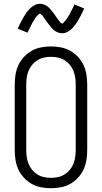

<svg xmlns="http://www.w3.org/2000/svg" viewBox="-20 -989 540 1017"><path d="M250 8Q224 8 197.5 3Q171 -2 148 -15Q125 -28 106.5 -48Q88 -68 77 -92Q66 -116 62 -142.5Q58 -169 58 -195V-540Q58 -566 62 -592.5Q66 -619 77 -643Q88 -667 106.5 -687Q125 -707 148 -720Q171 -733 197.5 -738Q224 -743 250 -743Q276 -743 302.5 -738Q329 -733 352 -720Q375 -707 393.5 -687Q412 -667 423 -643Q434 -619 438 -592.5Q442 -566 442 -540V-195Q442 -169 438 -142.5Q434 -116 423 -92Q412 -68 393.5 -48Q375 -28 352 -15Q329 -2 302.5 3Q276 8 250 8ZM250 -47Q269 -47 287.5 -51Q306 -55 322 -65Q338 -75 350 -89.5Q362 -104 369 -121.5Q376 -139 378.5 -157.5Q381 -176 381 -195V-540Q381 -559 378.5 -577.5Q376 -596 369 -613.5Q362 -631 350 -645.5Q338 -660 322 -670Q306 -680 287.5 -684Q269 -688 250 -688Q231 -688 212.5 -684Q194 -680 178 -670Q162 -660 150 -645.5Q138 -631 131 -613.5Q124 -596 121.5 -577.5Q119 -559 119 -540V-195Q119 -176 121.5 -157.5Q124 -139 131 -121.5Q138 -104 150 -89.5Q162 -75 178 -65Q194 -55 212.5 -51Q231 -47 250 -47ZM309 -813Q303 -813 298 -814Q293 -815 288.5 -816.5Q284 -818 279 -820.5Q274 -823 270 -825.5Q266 -828 262.5 -831.5Q259 -835 255.5 -839Q252 -843 248.5 -847Q245 -851 242 -855Q239 -859 236 -863Q233 -867 230 -871Q227 -875 224 -879.5Q221 -884 217.5 -888.5Q214 -893 211 -897.5Q208 -902 205.5 -905Q203 -908 198 -912.5Q193 -917 192 -917Q188 -917 186 -914.5Q184 -912 181 -909.5Q178 -907 175 -903.5Q172 -900 170.5 -898Q169 -896 167.5 -894Q166 -892 164.5 -889.5Q163 -887 161.5 -884Q160 -881 158 -878.5Q156 -876 154 -872.5Q152 -869 150.5 -866Q149 -863 147 -859Q145 -855 143 -851.5Q141 -848 139 -843.5Q137 -839 134.5 -834.5Q132 -830 130 -825.5Q128 -821 126 -816L74 -837Q82 -856 90 -871Q98 -886 105.5 -899Q113 -912 120 -922Q127 -932 138 -943Q149 -954 162.5 -961.5Q176 -969 191 -969Q197 -969 202 -968Q207 -967 211.5 -965.5Q216 -964 221 -961.5Q226 -959 230 -956Q234 -953 237.5 -950Q241 -947 244.5 -943Q248 -939 251.5 -935Q255 -931 258 -927Q261 -923 264 -919Q267 -915 270 -911Q273 -907 276 -902Q279 -897 282.5 -892.5Q286 -888 289 -884Q292 -880 294.5 -876.5Q297 -873 302 -868.5Q307 -864 308 -864Q312 -864 314 -866.5Q316 -869 319 -872Q322 -875 325 -878.5Q328 -882 329.5 -884Q331 -886 332.5 -888Q334 -890 335.5 -892.5Q337 -895 338.5 -897.5Q340 -900 342 -903Q344 -906 346 -909Q348 -912 349.5 -915.5Q351 -919 353 -922.5Q355 -926 357 -930Q359 -934 361 -938Q363 -942 365.5 -946.5Q368 -951 370 -956Q372 -961 374 -966L426 -944Q418 -926 410 -910.5Q402 -895 394.5 -882.5Q387 -870 380 -860Q373 -850 362 -838.5Q351 -827 337.5 -820Q324 -813 309 -813Z"/></svg>

Font: Iosevka Light
Style: Regular
Weight: 300
Monospace: yes
Designer: Belleve Invis
Foundry: Belleve Invis
Version: Version 32.5.0; ttfautohint (v1.8.4)